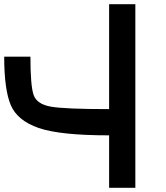

<svg xmlns="http://www.w3.org/2000/svg" viewBox="-20 -895 790 915"><path d="M0 -625H125Q125 -484.4 140.6 -441.4Q156.2 -398.4 222.7 -386.7Q289.1 -375 500 -375V-875H625V0H500V-250Q265.6 -250 164.1 -285.2Q62.5 -320.3 31.2 -394.5Q0 -468.8 0 -625Z"/></svg>

Font: CraftyPE
Style: Regular
Weight: 400
Designer: Erek Butcher
Foundry: Haunted Coop
Version: Version 0.018;April 4, 2024;FontCreator 15.0.0.2962 64-bit